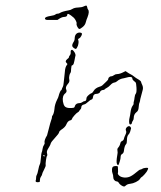

<svg xmlns="http://www.w3.org/2000/svg" viewBox="-20 -695 587 702"><path d="M411 -62Q410 -60 412.5 -56.5Q415 -53 419 -50.5Q423 -48 428 -47Q439 -44 452 -48Q463 -52 476.5 -63.5Q490 -75 493 -75Q496 -75 499.5 -77.5Q503 -80 510.5 -81Q518 -82 520.5 -81Q523 -80 520 -74Q518 -68 509 -58Q500 -48 497 -47Q495 -46 491.5 -40.5Q488 -35 477 -29.5Q466 -24 456 -23Q446 -22 441 -17.5Q436 -13 434 -13Q430 -13 424 -17Q418 -21 416 -24Q412 -32 405 -32Q402 -32 398 -36.5Q394 -41 394 -48Q394 -55 391.5 -61Q389 -67 389.5 -75.5Q390 -84 394 -86Q398 -88 404.5 -88Q411 -88 411 -85Q411 -82 411.5 -73.5Q412 -65 411 -62ZM445 -231Q452 -236 456 -232Q460 -228 459 -225Q458 -222 456 -214Q454 -207 449 -202Q444 -196 444 -181Q444 -171 441 -168Q435 -162 433 -143Q432 -135 426.5 -132Q421 -129 421 -121Q421 -115 418 -105Q415 -95 413 -92Q411 -89 408 -95Q404 -101 409 -129Q411 -137 409.5 -144Q408 -151 412 -155Q418 -162 420 -171Q421 -177 426.5 -179.5Q432 -182 433 -187.5Q434 -193 438.5 -202Q443 -211 441 -216Q437 -224 445 -231ZM239 -510Q244 -518 253 -503Q258 -494 255 -488Q254 -485 252 -472.5Q250 -460 246 -457Q242 -456 241.5 -454Q241 -452 240 -443Q240 -432 238 -429Q235 -426 233.5 -418Q232 -410 233 -406Q236 -396 228 -388Q218 -376 222 -368Q226 -360 219 -354Q207 -345 210 -324Q212 -312 216.5 -306.5Q221 -301 233 -300Q245 -300 249 -301Q253 -302 254 -308Q258 -318 271 -318Q276 -318 281 -321.5Q286 -325 288 -325Q296 -325 296 -335Q296 -340 303 -346.5Q310 -353 314 -354Q318 -355 322 -362Q328 -373 344 -378Q352 -380 357 -385.5Q362 -391 369 -397Q376 -403 376 -407Q376 -409 377.5 -411Q379 -413 381.5 -414.5Q384 -416 387 -416Q391 -416 396.5 -420Q402 -424 407 -424Q418 -424 433 -432L439 -435L445 -431Q452 -426 457.5 -423.5Q463 -421 470.5 -415Q478 -409 482 -407Q496 -399 496 -395Q496 -393 500 -384.5Q504 -376 502 -367Q495 -342 493 -333Q492 -324 490 -319.5Q488 -315 488 -311.5Q488 -308 486.5 -298.5Q485 -289 479 -285Q469 -277 469 -264Q469 -258 466 -254Q463 -250 462 -245Q462 -242 459 -240.5Q456 -239 454 -241Q452 -243 452 -251Q452 -259 454 -266Q456 -274 457 -283Q459 -299 464 -307Q469 -313 468.5 -316.5Q468 -320 469.5 -324.5Q471 -329 472 -338.5Q473 -348 476.5 -352.5Q480 -357 479 -374.5Q478 -392 475.5 -394Q473 -396 468.5 -400Q464 -404 464 -407Q464 -416 449 -413Q439 -411 433 -409Q418 -407 408 -398Q404 -394 397.5 -393Q391 -392 384 -384.5Q377 -377 371 -374Q365 -371 363 -368.5Q361 -366 357 -366Q353 -366 349.5 -363.5Q346 -361 346 -359Q346 -357 342 -354.5Q338 -352 334 -352Q321 -352 320 -340Q319 -332 314.5 -331Q310 -330 301.5 -322Q293 -314 287 -313Q277 -311 277 -301Q277 -298 274 -295Q271 -292 269.5 -289Q268 -286 264 -284Q260 -282 252 -273Q244 -264 243 -260Q242 -256 237 -255Q228 -253 223 -241Q219 -230 203 -220Q197 -216 196 -211Q195 -206 181 -191Q167 -176 165.5 -170.5Q164 -165 161.5 -161Q159 -157 154.5 -149Q150 -141 152 -134.5Q154 -128 152 -125Q150 -123 148 -109Q146 -95 147 -91Q148 -88 141 -74.5Q134 -61 134 -58Q134 -55 130 -49.5Q126 -44 126 -37Q126 -31 125 -30Q124 -29 120 -29Q115 -28 112 -30Q109 -32 110.5 -35Q112 -38 112 -45Q112 -52 114.5 -55.5Q117 -59 120 -74.5Q123 -90 125.5 -94Q128 -98 129.5 -117Q131 -136 132.5 -138Q134 -140 135.5 -150Q137 -160 140.5 -164.5Q144 -169 143 -173Q141 -182 152 -200Q153 -202 158.5 -224.5Q164 -247 167 -255Q170 -263 170 -266.5Q170 -270 171 -271Q177 -278 179 -296Q180 -313 189 -331Q193 -338 194.5 -344.5Q196 -351 199 -358Q202 -365 203.5 -365Q205 -365 206 -369Q207 -373 209.5 -377Q212 -381 213 -394Q215 -408 217 -431Q218 -450 225 -458Q228 -461 224 -464Q216 -471 226 -479Q232 -483 232 -486Q232 -489 235.5 -493Q239 -497 238.5 -502.5Q238 -508 239 -510ZM143 -126Q141 -130 138 -126Q137 -125 140 -124Q142 -123 143 -123.5Q144 -124 143 -126ZM261 -573Q265 -576 271 -576Q277 -576 279 -573Q281 -571 277.5 -564Q274 -557 269 -554.5Q264 -552 266 -549Q269 -542 265 -528Q261 -518 258 -516.5Q255 -515 248 -521Q240 -527 248 -540Q253 -547 253 -554Q253 -567 261 -573ZM299 -668Q300 -662 302 -660Q308 -653 300 -632Q296 -623 293.5 -613Q291 -603 282 -596Q273 -589 271 -589Q267 -589 263 -596.5Q259 -604 260 -609Q261 -612 257.5 -619Q254 -626 250 -630Q226 -651 226 -641Q226 -633 213 -633Q208 -633 199 -628L190 -622H170Q149 -621 146 -624Q140 -631 156 -635L171 -638Q179 -639 182.5 -642Q186 -645 190.5 -645Q195 -645 198 -647Q207 -653 230 -657Q238 -658 245 -662.5Q252 -667 265.5 -667.5Q279 -668 286 -671.5Q293 -675 295.5 -674.5Q298 -674 299 -668Z"/></svg>

Font: TT2020 Style D
Style: Italic
Weight: 400
Italic angle: -15°
Version: Version 0.2.000